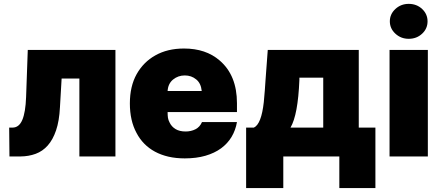

<svg xmlns="http://www.w3.org/2000/svg" viewBox="-20 -801 2260 983"><path d="M571 0H386.4V-399.1H295.5L286.9 -251.4Q283.4 -181.5 267 -133.5Q250.7 -85.6 224.4 -56.1Q198.2 -26.6 162.6 -13.5Q127.1 -0.4 85.2 0H28.4L27 -147.7H44Q77.4 -147.7 94.1 -186.8Q110.8 -225.9 113.6 -304L122.2 -545.5H571Z M926.1 9.9Q880.7 9.9 842.5 1.1Q804.3 -7.8 773.4 -24.5Q742.5 -41.2 718.8 -65.3Q695 -89.5 679 -120.4Q644.9 -183.2 644.9 -271.3Q644.9 -359.4 679.7 -421.5Q714.8 -483.7 775.2 -517.4Q837.4 -552.6 921.9 -552.6Q1033.7 -552.6 1104.4 -491.5Q1193.2 -415.5 1193.2 -272.7V-227.3H838.1Q838.1 -210.2 839.8 -198.2Q841.6 -186.1 848.7 -172.9Q858.7 -152.3 878.9 -140.1Q899.1 -127.8 930.4 -127.8Q958.1 -127.8 980.6 -139.2Q1003.2 -150.6 1014.2 -176.1H1193.2Q1186.1 -134.6 1165.7 -100.3Q1145.2 -66.1 1111.7 -41.5Q1078.1 -17 1031.8 -3.6Q985.4 9.9 926.1 9.9ZM1012.8 -335.2Q1008.9 -375 984.4 -394.5Q959.9 -414.8 926.1 -414.8Q892 -414.8 866.1 -393.8Q840.6 -372.9 838.1 -335.2Z M1902 161.9H1717.3V0H1430.4V161.9H1240.1V-147.7H1279.8Q1318.2 -165.5 1330.6 -278.4Q1333.5 -310.4 1335.8 -338.4Q1338.1 -366.5 1339.5 -392L1350.9 -545.5H1816.8V-147.7H1902ZM1634.9 -147.7V-403.4H1512.8V-392Q1505.7 -213.1 1467.3 -147.7Z M2170.5 0H1974.4V-545.5H2170.5ZM2072.4 -602.3Q2032.7 -602.3 2004.3 -628.6Q1975.9 -654.8 1975.9 -691.8Q1975.9 -728.7 2004.3 -755Q2032.7 -781.2 2072.4 -781.2Q2113.3 -781.2 2141.3 -755Q2169 -728.7 2169 -691.8Q2169 -654.5 2141.3 -628.6Q2113.3 -602.3 2072.4 -602.3Z"/></svg>

Font: Linik Sans Black
Style: Regular
Weight: 900
Designer: Fonts by Rasmus Andersson / Changes by Cristiano Sobral with parts from Marc Monis
Foundry: rsms
Version: Version 3.020; ttfautohint (v1.6)